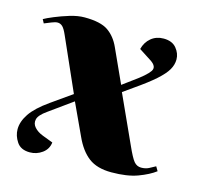

<svg xmlns="http://www.w3.org/2000/svg" viewBox="-86 -626 759 737"><g transform="rotate(15 293.0 -257.5)"><path d="M365 -321 403 -349Q451 -383 464.5 -403Q478 -423 448 -442L400 -473Q407 -501 427.5 -518Q448 -535 477 -535Q511 -535 528 -514.5Q545 -494 545 -470Q545 -449 533.5 -429Q522 -409 493.5 -383.5Q465 -358 413 -322L375 -295L461 -106Q481 -61 492.5 -47.5Q504 -34 521 -34Q538 -34 551 -40.5Q564 -47 576 -54L586 -37Q561 -18 519.5 -2.5Q478 13 415 13Q358 13 324.5 -12.5Q291 -38 268 -89L210 -214L117 -147Q87 -126 83 -108.5Q79 -91 91.5 -77Q104 -63 125 -55L167 -39Q164 -12 142 4Q120 20 93 20Q57 20 41 -4Q25 -28 25 -54Q25 -84 46 -115.5Q67 -147 118 -183L199 -240L106 -450Q96 -473 87.5 -481Q79 -489 68 -489Q59 -489 45.5 -483.5Q32 -478 17 -472L9 -487Q21 -494 47.5 -505Q74 -516 105 -525.5Q136 -535 163 -535Q227 -535 257 -514Q287 -493 304 -455Z"/></g></svg>

Font: Literata 72pt ExtraBold
Style: Italic
Weight: 800
Italic angle: -2°
Designer: Latin by Veronika Burian and Jose Scaglione. Greek by Irene Vlachou. Cyrillic by Vera Evstafieva
Foundry: TypeTogether
Version: Version 3.002